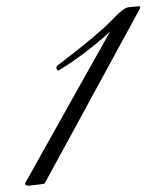

<svg xmlns="http://www.w3.org/2000/svg" viewBox="-20 -589 466 611"><path d="M61 0 60 -6 201 -258 330 -488Q248 -414 167 -365H163L159 -373L161 -379Q228 -430 270.5 -465.5Q313 -501 333 -522Q372 -564 389 -566L420 -569Q422 -569 426 -568V-563L122 -5Q119 -3 70 2Z"/></svg>

Font: #9Slide05 Great Vibes
Style: Regular
Weight: 400
Designer: Robert E. Leuschke
Foundry: Robert E. Leuschke
Version: Version 1.001